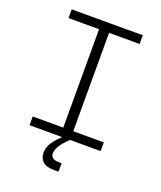

<svg xmlns="http://www.w3.org/2000/svg" viewBox="-166 -834 952 1137"><g transform="rotate(20 310.0 -265.0)"><path d="M278.5 0V-730H341.5V0ZM534 -730V-675H86V-730ZM86 -55H534V0H86ZM272.5 109Q272.5 127.5 285.2 137Q298 146.5 327 146.5H341.5V200H314.5Q262.5 200 241 178.5Q219.5 157 219.5 124Q219.5 89 241.8 56.2Q264 23.5 312.5 -18.5L341.5 0Q305 34 288.8 61Q272.5 88 272.5 109Z"/></g></svg>

Font: Monaspace Neon Var ExtraLight
Style: Regular
Weight: 200
Designer: Riley Cran and the Lettermatic Team
Version: Version 1.200 (Monaspace Neon Var)